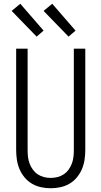

<svg xmlns="http://www.w3.org/2000/svg" viewBox="-20 -994 540 1022"><path d="M250 8Q224 8 198.5 2.5Q173 -3 150.5 -16Q128 -29 111 -49.5Q94 -70 84 -93.5Q74 -117 70 -143Q66 -169 66 -195V-735H127V-195Q127 -177 129 -159Q131 -141 137.5 -123.5Q144 -106 155 -91Q166 -76 181 -66Q196 -56 214 -51.5Q232 -47 250 -47Q268 -47 286 -51.5Q304 -56 319 -66Q334 -76 345 -91Q356 -106 362.5 -123.5Q369 -141 371 -159Q373 -177 373 -195V-735H434V-195Q434 -169 430 -143Q426 -117 416 -93.5Q406 -70 389 -49.5Q372 -29 349.5 -16Q327 -3 301.5 2.5Q276 8 250 8ZM345 -799 212 -936 258 -974 382 -831ZM175 -799 42 -936 88 -974 212 -831Z"/></svg>

Font: Iosevka Fixed Light
Style: Regular
Weight: 300
Monospace: yes
Designer: Belleve Invis
Foundry: Belleve Invis
Version: Version 32.3.0